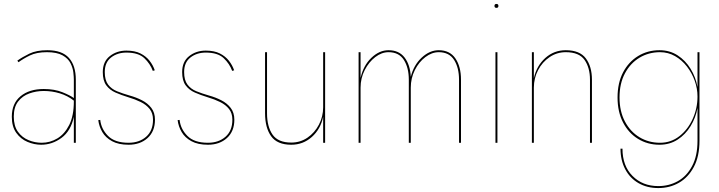

<svg xmlns="http://www.w3.org/2000/svg" viewBox="-20 -725 3652 975"><path d="M74 -409 68 -417Q93 -435 129 -452.5Q165 -470 220 -470Q295 -470 330 -431Q365 -392 365 -320V0H355V-132Q340 -60 292.5 -25Q245 10 189 10Q154 10 119.5 -4.5Q85 -19 62.5 -50.5Q40 -82 40 -132Q40 -200 84.5 -236.5Q129 -273 202 -273Q257 -273 297.5 -256.5Q338 -240 355 -227V-320Q355 -334 352.5 -357Q350 -380 338 -404Q326 -428 297.5 -444Q269 -460 218 -460Q166 -460 132 -443.5Q98 -427 74 -409ZM50 -133Q50 -85 71 -56Q92 -27 124.5 -13.5Q157 0 192 0Q234 0 271 -22Q308 -44 331.5 -90.5Q355 -137 355 -210V-214Q323 -239 283.5 -251Q244 -263 202 -263Q164 -263 129 -250.5Q94 -238 72 -209.5Q50 -181 50 -133Z M489 -116Q494 -70 528.5 -35Q563 0 633 0Q687 0 722 -30.5Q757 -61 757 -117Q757 -150 740 -171.5Q723 -193 694.5 -207Q666 -221 632 -231Q596 -242 566.5 -255Q537 -268 519.5 -292Q502 -316 502 -359Q502 -412 537.5 -440Q573 -468 622 -468Q665 -468 693.5 -453.5Q722 -439 739.5 -416.5Q757 -394 766 -368L756 -365Q743 -401 713 -429.5Q683 -458 622 -458Q576 -458 544 -433Q512 -408 512 -359Q512 -318 529 -295.5Q546 -273 574.5 -261.5Q603 -250 638 -240Q671 -231 700.5 -216Q730 -201 748.5 -177Q767 -153 767 -117Q767 -58 729.5 -24Q692 10 633 10Q582 10 549 -8Q516 -26 499.5 -54.5Q483 -83 479 -115Z M892 -116Q897 -70 931.5 -35Q966 0 1036 0Q1090 0 1125 -30.5Q1160 -61 1160 -117Q1160 -150 1143 -171.5Q1126 -193 1097.5 -207Q1069 -221 1035 -231Q999 -242 969.5 -255Q940 -268 922.5 -292Q905 -316 905 -359Q905 -412 940.5 -440Q976 -468 1025 -468Q1068 -468 1096.5 -453.5Q1125 -439 1142.5 -416.5Q1160 -394 1169 -368L1159 -365Q1146 -401 1116 -429.5Q1086 -458 1025 -458Q979 -458 947 -433Q915 -408 915 -359Q915 -318 932 -295.5Q949 -273 977.5 -261.5Q1006 -250 1041 -240Q1074 -231 1103.5 -216Q1133 -201 1151.5 -177Q1170 -153 1170 -117Q1170 -58 1132.5 -24Q1095 10 1036 10Q985 10 952 -8Q919 -26 902.5 -54.5Q886 -83 882 -115Z M1336 -150Q1336 -82 1364 -41.5Q1392 -1 1459 -1Q1505 -1 1541.5 -26Q1578 -51 1599.5 -92Q1621 -133 1621 -180V-460H1631V0H1621V-132Q1608 -69 1563.5 -29.5Q1519 10 1459 10Q1388 10 1357 -33Q1326 -76 1326 -150V-460H1336Z M2321 -320V0H2311V-320Q2311 -381 2286 -420.5Q2261 -460 2208 -460Q2173 -460 2140 -435Q2107 -410 2086.5 -369Q2066 -328 2066 -280V0H2056V-320Q2056 -381 2031 -420.5Q2006 -460 1953 -460Q1918 -460 1885.5 -435Q1853 -410 1832 -369Q1811 -328 1811 -280V0H1801V-460H1811V-329Q1825 -392 1865.5 -431Q1906 -470 1953 -470Q2006 -470 2034.5 -433Q2063 -396 2066 -335Q2081 -395 2121.5 -432.5Q2162 -470 2208 -470Q2264 -470 2292.5 -428.5Q2321 -387 2321 -320Z M2491 -695Q2491 -705 2501 -705Q2511 -705 2511 -695Q2511 -685 2501 -685Q2491 -685 2491 -695ZM2496 -460H2506V0H2496Z M2976 -320Q2976 -381 2948.5 -420.5Q2921 -460 2853 -460Q2808 -460 2771 -435Q2734 -410 2712.5 -369Q2691 -328 2691 -280V0H2681V-460H2691V-328Q2705 -391 2749 -430.5Q2793 -470 2853 -470Q2924 -470 2955 -428.5Q2986 -387 2986 -320V0H2976Z M3131 30H3141Q3141 117 3192 168.5Q3243 220 3323 220Q3377 220 3422 195Q3467 170 3494.5 118.5Q3522 67 3522 -10V-177Q3513 -127 3487 -84.5Q3461 -42 3421 -16Q3381 10 3329 10Q3269 10 3220.5 -19.5Q3172 -49 3144 -103Q3116 -157 3116 -230Q3116 -304 3144 -357.5Q3172 -411 3220.5 -440.5Q3269 -470 3329 -470Q3381 -470 3421 -444Q3461 -418 3487 -375.5Q3513 -333 3522 -283V-460H3532V-10Q3532 69 3503.5 122.5Q3475 176 3428 203Q3381 230 3323 230Q3266 230 3222.5 205Q3179 180 3155 134.5Q3131 89 3131 30ZM3126 -230Q3126 -160 3153.5 -108Q3181 -56 3227.5 -28Q3274 0 3332 0Q3387 0 3430 -33.5Q3473 -67 3497.5 -121Q3522 -175 3522 -235Q3522 -275 3508 -314.5Q3494 -354 3468.5 -387Q3443 -420 3408 -440Q3373 -460 3332 -460Q3274 -460 3227.5 -432Q3181 -404 3153.5 -352.5Q3126 -301 3126 -230Z"/></svg>

Font: Jost* Hairline
Style: Regular
Weight: 100
Version: Version 3.7